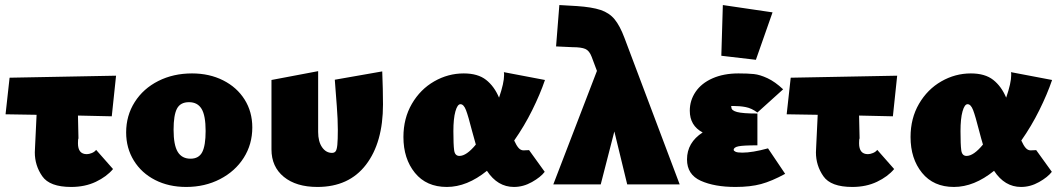

<svg xmlns="http://www.w3.org/2000/svg" viewBox="-20 -731 4213 761"><path d="M361 -137 428 -61Q403 -31 360 -10.5Q317 10 262 10Q177 10 147.5 -32.5Q118 -75 118 -127L119 -150L125 -276L2 -278L18 -423L440 -431L423 -270L289 -273L291 -182Q290 -182 289.5 -176.5Q289 -171 289 -163Q289 -120 324 -120Q333 -120 344 -124.5Q355 -129 361 -137Z M480 -206Q480 -273 514 -326.5Q548 -380 607.5 -410Q667 -440 741 -440Q810 -440 864.5 -412.5Q919 -385 949.5 -336.5Q980 -288 980 -226Q980 -159 946 -105.5Q912 -52 852 -21Q792 10 718 10Q649 10 595 -17.5Q541 -45 510.5 -94.5Q480 -144 480 -206ZM795 -212Q795 -273 779 -299.5Q763 -326 729 -326Q695 -326 681.5 -300.5Q668 -275 668 -217Q668 -156 684.5 -129Q701 -102 735 -102Q768 -102 781.5 -128Q795 -154 795 -212Z M1056 -139V-414L1241 -449V-208Q1241 -170 1256.5 -147.5Q1272 -125 1296 -125Q1305 -125 1310 -131Q1315 -137 1317 -156.5Q1319 -176 1319 -217Q1319 -257 1315 -309.5Q1311 -362 1310 -375L1307 -415L1495 -448Q1498 -375 1498 -317Q1498 -166 1430.5 -78Q1363 10 1238 10Q1154 10 1105 -30Q1056 -70 1056 -139Z M2077 -136 2139 -50Q2123 -29 2088.5 -9.5Q2054 10 2017 10Q1952 10 1910 -54Q1831 10 1751 10Q1670 10 1624.5 -46Q1579 -102 1579 -188Q1579 -262 1612.5 -319.5Q1646 -377 1701 -408.5Q1756 -440 1818 -440Q1874 -440 1906.5 -414.5Q1939 -389 1958 -344Q1978 -402 1978 -434Q1978 -443 1977 -445L2140 -414Q2121 -358 2089.5 -294.5Q2058 -231 2018 -174Q2027 -154 2035.5 -144.5Q2044 -135 2055 -135ZM1866 -158Q1859 -181 1851 -212Q1836 -271 1827 -294.5Q1818 -318 1805 -318Q1793 -318 1785 -289.5Q1777 -261 1777 -211Q1777 -158 1780 -135.5Q1783 -113 1801 -113Q1829 -113 1866 -158Z M2466 0 2415 -210 2361 0H2173L2346 -450L2325 -506Q2316 -530 2300 -537Q2284 -544 2249 -544L2184 -547L2197 -711L2266 -707Q2326 -703 2360.5 -691.5Q2395 -680 2416 -654.5Q2437 -629 2455 -581L2674 0Z M3092 -42Q3039 -13 2996.5 -1.5Q2954 10 2895 10Q2812 10 2757.5 -14.5Q2703 -39 2703 -99Q2703 -166 2765 -206Q2714 -233 2714 -292Q2714 -333 2737 -367Q2760 -401 2804 -420.5Q2848 -440 2907 -440Q2944 -440 2968 -437.5Q2992 -435 3022 -421Q3052 -407 3084 -377L2982 -285Q2959 -302 2936 -306.5Q2913 -311 2885 -311Q2880 -311 2878.5 -310.5Q2877 -310 2878 -308.5Q2879 -307 2879 -305Q2879 -293 2901.5 -287Q2924 -281 2982 -281V-155Q2925 -155 2906.5 -151Q2888 -147 2888 -137Q2888 -133 2895.5 -129.5Q2903 -126 2922 -126Q2962 -126 3024 -143ZM2839 -510 2845 -711 3042 -682 2976 -494Z M3457 -137 3524 -61Q3499 -31 3456 -10.5Q3413 10 3358 10Q3273 10 3243.5 -32.5Q3214 -75 3214 -127L3215 -150L3221 -276L3098 -278L3114 -423L3536 -431L3519 -270L3385 -273L3387 -182Q3386 -182 3385.5 -176.5Q3385 -171 3385 -163Q3385 -120 3420 -120Q3429 -120 3440 -124.5Q3451 -129 3457 -137Z M4087 -136 4149 -50Q4133 -29 4098.5 -9.5Q4064 10 4027 10Q3962 10 3920 -54Q3841 10 3761 10Q3680 10 3634.5 -46Q3589 -102 3589 -188Q3589 -262 3622.5 -319.5Q3656 -377 3711 -408.5Q3766 -440 3828 -440Q3884 -440 3916.5 -414.5Q3949 -389 3968 -344Q3988 -402 3988 -434Q3988 -443 3987 -445L4150 -414Q4131 -358 4099.5 -294.5Q4068 -231 4028 -174Q4037 -154 4045.5 -144.5Q4054 -135 4065 -135ZM3876 -158Q3869 -181 3861 -212Q3846 -271 3837 -294.5Q3828 -318 3815 -318Q3803 -318 3795 -289.5Q3787 -261 3787 -211Q3787 -158 3790 -135.5Q3793 -113 3811 -113Q3839 -113 3876 -158Z"/></svg>

Font: Ysabeau Heavy
Style: Regular
Weight: 800
Designer: Christian Thalmann (Catharsis Fonts)
Version: Version 0.003